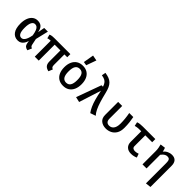

<svg xmlns="http://www.w3.org/2000/svg" viewBox="220 -2183 3760 3760"><g transform="rotate(45 2100.0 -303.0)"><path d="M251.5 -542Q297.5 -542 330.8 -525.8Q364 -509.5 384.8 -475Q405.5 -440.5 414.5 -384.5L440.5 -528H542.5L478.5 -260L505 -131.5Q510.5 -105 522.2 -93.2Q534 -81.5 554.5 -75L516.5 14Q477 7.5 451.8 -13.5Q426.5 -34.5 418 -80.5L408.5 -135.5Q395.5 -91.5 373.8 -58Q352 -24.5 320.2 -5.5Q288.5 13.5 244 13.5Q153.5 13.5 101.5 -56Q49.5 -125.5 49.5 -260Q49.5 -342 73 -405.5Q96.5 -469 141.8 -505.5Q187 -542 251.5 -542ZM264 -456Q217 -456 191.8 -406.5Q166.5 -357 166.5 -260Q166.5 -161.5 190.8 -116.8Q215 -72 260 -72Q276.5 -72 293.8 -80Q311 -88 327.5 -109Q344 -130 358.8 -168.2Q373.5 -206.5 384.5 -266.5Q372.5 -340 355.2 -381.2Q338 -422.5 315.5 -439.2Q293 -456 264 -456Z M817 -457.5V0H707.5V-457.5ZM1087 -457.5V-152.5Q1087 -115.5 1097.8 -98.2Q1108.5 -81 1134.5 -73L1098 13.5Q1036 0 1006.2 -35Q976.5 -70 976.5 -138.5V-457.5ZM1165 -528V-441.5H736.5Q705.5 -441.5 687.8 -440.5Q670 -439.5 657 -436.8Q644 -434 627 -428L605.5 -509Q620.5 -516 636.2 -520Q652 -524 673.8 -526Q695.5 -528 728 -528Z M1500.5 -542Q1578 -542 1631 -507.5Q1684 -473 1711.2 -411Q1738.5 -349 1738.5 -265Q1738.5 -181.5 1710.8 -118.8Q1683 -56 1629.8 -21.2Q1576.5 13.5 1500 13.5Q1423.5 13.5 1370.2 -20.2Q1317 -54 1289.2 -116.5Q1261.5 -179 1261.5 -264Q1261.5 -346.5 1289.2 -409Q1317 -471.5 1370.5 -506.8Q1424 -542 1500.5 -542ZM1500.5 -455Q1440 -455 1409.5 -408.8Q1379 -362.5 1379 -264Q1379 -166 1409.2 -119.5Q1439.5 -73 1500 -73Q1560.5 -73 1590.8 -119.5Q1621 -166 1621 -265Q1621 -362.5 1591 -408.8Q1561 -455 1500.5 -455ZM1499.5 -822.5 1613 -800.5 1538.5 -592.5 1462 -605.5Z M2027.5 -528H2068Q2054 -572 2034.2 -600.8Q2014.5 -629.5 1981.8 -646.5Q1949 -663.5 1894.5 -671.5L1910 -754Q1974.5 -745 2020.2 -726.8Q2066 -708.5 2098 -677Q2130 -645.5 2151.8 -597.8Q2173.5 -550 2190 -482.5Q2217.5 -367.5 2244.2 -280.2Q2271 -193 2301.2 -130.2Q2331.5 -67.5 2370.5 -25L2257.5 13.5Q2222 -34.5 2193 -98.5Q2164 -162.5 2140.5 -248Q2117 -333.5 2096 -445.5L1949.5 14L1840 -11Z M2908 -528Q2920 -464.5 2927.5 -399Q2935 -333.5 2935 -255.5Q2935 -161.5 2899.5 -102.2Q2864 -43 2807 -14.8Q2750 13.5 2685.5 13.5Q2599.5 13.5 2544 -31.8Q2488.5 -77 2488.5 -168V-528H2600.5V-176.5Q2600.5 -123 2624.5 -98Q2648.5 -73 2691.5 -73Q2716.5 -73 2739.8 -82.5Q2763 -92 2781.8 -113.8Q2800.5 -135.5 2811.5 -172.2Q2822.5 -209 2822.5 -263.5Q2822.5 -322.5 2816 -390Q2809.5 -457.5 2796 -528Z M3518 -528V-441H3169.5Q3149 -441 3130.2 -439.8Q3111.5 -438.5 3092.2 -435.2Q3073 -432 3050 -425.5L3032.5 -508Q3063 -519.5 3097.8 -523.8Q3132.5 -528 3175 -528ZM3327 -457V-143.5Q3327 -107.5 3349 -92.2Q3371 -77 3406 -77Q3427 -77 3448.5 -82Q3470 -87 3490 -94.5L3518 -16.5Q3497 -5 3460.5 4.2Q3424 13.5 3382.5 13.5Q3305 13.5 3260 -29.5Q3215 -72.5 3215 -147.5V-457Z M3966.5 -542Q4041 -542 4077.2 -500.8Q4113.5 -459.5 4113.5 -385V203L4001.5 215.5V-329.5Q4001.5 -375.5 3996.2 -403.5Q3991 -431.5 3974.8 -444Q3958.5 -456.5 3925.5 -456.5Q3900.5 -456.5 3877.8 -445.2Q3855 -434 3836 -416Q3817 -398 3802.5 -377.5V0H3690.5V-364.5Q3690.5 -412.5 3682.5 -454.8Q3674.5 -497 3666 -526.5L3770 -541Q3775 -532 3780 -517.5Q3785 -503 3788.8 -487Q3792.5 -471 3794 -457Q3828.5 -499 3874.2 -520.5Q3920 -542 3966.5 -542Z"/></g></svg>

Font: Fira Code Light Medium
Style: Regular
Weight: 500
Monospace: yes
Version: Version 5.002